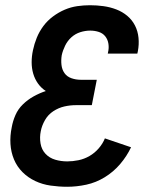

<svg xmlns="http://www.w3.org/2000/svg" viewBox="-20 -702 590 734"><path d="M237 12Q205 12 173.5 7.5Q142 3 114.5 -10Q87 -23 66 -44Q45 -65 33.5 -92.5Q22 -120 20 -151.5Q18 -183 25 -216Q29 -239 39 -262Q49 -285 67.5 -303Q86 -321 108.5 -333.5Q131 -346 155 -354Q137 -366 125 -383Q113 -400 107 -420.5Q101 -441 101 -464Q101 -487 106 -510Q111 -534 120.5 -557.5Q130 -581 145.5 -602Q161 -623 182.5 -639Q204 -655 227.5 -665Q251 -675 275.5 -678.5Q300 -682 324 -682Q350 -682 375.5 -678.5Q401 -675 424.5 -666Q448 -657 466.5 -641.5Q485 -626 496 -604.5Q507 -583 509.5 -557.5Q512 -532 507 -506L505 -497H392L393 -502Q397 -518 394.5 -534.5Q392 -551 382.5 -563Q373 -575 357.5 -580Q342 -585 325 -585Q306 -585 287 -579Q268 -573 253 -559.5Q238 -546 229 -527.5Q220 -509 216 -491Q213 -472 215 -454Q217 -436 226.5 -422.5Q236 -409 253 -403Q270 -397 289 -397H350L331 -300H270Q248 -300 226 -295Q204 -290 184 -277Q164 -264 152 -243Q140 -222 136 -201Q131 -177 135 -153.5Q139 -130 154 -114Q169 -98 191 -91.5Q213 -85 237 -85Q258 -85 280 -89.5Q302 -94 322 -105.5Q342 -117 357.5 -135Q373 -153 381 -173L481 -139Q465 -105 439.5 -75Q414 -45 380.5 -24.5Q347 -4 310 4Q273 12 237 12Z"/></svg>

Font: Lode Term
Style: Bold Italic
Weight: 700
Italic angle: -11°
Monospace: yes
Designer: Belleve Invis
Foundry: Belleve Invis
Version: Version 29.2.0